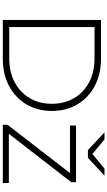

<svg xmlns="http://www.w3.org/2000/svg" viewBox="282 -1047 765 1369"><g transform="rotate(90 664.5 -362.5)"><path d="M122 0V-700H399Q510 -700 594 -655Q678 -610 724.5 -531Q771 -452 771 -350Q771 -248 724.5 -169Q678 -90 594 -45Q510 0 399 0ZM173 -46H395Q494 -46 567 -85Q640 -124 680 -192.5Q720 -261 720 -350Q720 -439 680 -507.5Q640 -576 567 -615Q494 -654 395 -654H173ZM870 0V-34L1227 -496L1240 -479H875V-522H1279V-488L921 -26L906 -43H1285V0ZM1050 -607 924 -725H974L1096 -624H1060L1182 -725H1232L1106 -607Z"/></g></svg>

Font: Montserrat Thin Light
Style: Regular
Weight: 300
Version: Version 9.000